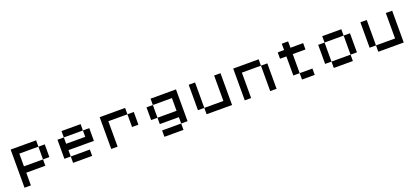

<svg xmlns="http://www.w3.org/2000/svg" viewBox="33 -1449 5317 2463"><g transform="rotate(-20 2691.0 -217.0)"><path d="M434 -347.2H520.8V-173.6H434ZM173.6 -347.2V-173.6H434V-86.8H173.6V86.8H86.8V-434H434V-347.2Z M781.2 -86.8H694.4V-347.2H781.2V-260.4H1041.7V-347.2H1128.5V-173.6H781.2ZM1041.7 -347.2H781.2V-434H1041.7ZM781.2 -86.8H1041.7V0H781.2Z M1649.3 -347.2H1388.9V0H1302.1V-434H1649.3ZM1649.3 -347.2H1736.1V-173.6H1649.3Z M1996.5 -173.6H1909.7V-347.2H1996.5ZM1996.5 86.8V0H2256.9V86.8ZM1996.5 -347.2V-434H2343.8V0H2256.9V-86.8H1996.5V-173.6H2256.9V-347.2Z M2604.2 -86.8H2864.6V-434H2951.4V0H2604.2ZM2604.2 -86.8H2517.4V-434H2604.2Z M3472.2 -347.2H3211.8V0H3125V-434H3472.2ZM3472.2 -347.2H3559V0H3472.2Z M3906.2 -86.8H4079.9V0H3906.2ZM3906.2 -86.8H3819.4V-347.2H3732.6V-434H3819.4V-520.8H3906.2V-434H4079.9V-347.2H3906.2Z M4600.7 -347.2H4687.5V-86.8H4600.7ZM4600.7 0H4340.3V-86.8H4600.7ZM4600.7 -347.2H4340.3V-434H4600.7ZM4340.3 -86.8H4253.5V-347.2H4340.3Z M4947.9 -86.8H5208.3V-434H5295.1V0H4947.9ZM4947.9 -86.8H4861.1V-434H4947.9Z"/></g></svg>

Font: 8-bit Operator+ 8
Style: Regular
Weight: 400
Designer: GrandChaos9000
Version: Version 1.3.0 - August 1, 2014